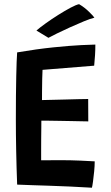

<svg xmlns="http://www.w3.org/2000/svg" viewBox="-20 -870 518 896"><path d="M409 6Q356.5 3 306.5 0.5Q256.5 -2 203.5 -3.5Q169 -4.5 131.8 -5.8Q94.5 -7 60 -8.5Q57 -89 55.5 -166.2Q54 -243.5 54 -312.5Q54 -432.5 55.8 -513Q57.5 -593.5 60 -625.5Q151 -641 229 -649Q307 -657 359.2 -659.5Q411.5 -662 425 -662Q425 -636 423.5 -612.8Q422 -589.5 419.5 -563.5L178.5 -544Q177.5 -530.5 177 -502Q176.5 -473.5 176.2 -444.8Q176 -416 176 -403Q190 -403.5 218.8 -404Q247.5 -404.5 281 -405.5Q314.5 -406.5 344.5 -407.2Q374.5 -408 391.5 -408L392 -303.5Q384.5 -303.5 363.2 -304Q342 -304.5 313.5 -305Q285 -305.5 256.2 -306Q227.5 -306.5 204.8 -306.8Q182 -307 173 -307Q173 -299 172.8 -275.5Q172.5 -252 172.2 -222.2Q172 -192.5 172 -165Q172 -137.5 172 -122Q181 -122 209.2 -122.2Q237.5 -122.5 264 -122.5Q309 -122.5 353.8 -120.5Q398.5 -118.5 422 -117Q422 -96.5 419.5 -70.5Q417 -44.5 414 -22.8Q411 -1 409 6ZM349 -850.5Q374 -836 395.2 -815.2Q416.5 -794.5 420.5 -787.5Q402 -783 371.5 -770.5Q341 -758 307.5 -742.8Q274 -727.5 246.2 -714Q218.5 -700.5 206 -693.5L150 -727.5Q166 -741.5 193.5 -761.2Q221 -781 252 -800.5Q283 -820 309.2 -834Q335.5 -848 349 -850.5Z"/></svg>

Font: Grandstander Medium
Style: Regular
Weight: 500
Designer: Tyler Finck
Foundry: Etcetera Type Co
Version: Version 1.200; ttfautohint (v1.8.3)